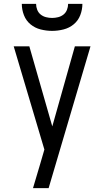

<svg xmlns="http://www.w3.org/2000/svg" viewBox="-20 -975 540 995"><path d="M151 0Q160 -30 169 -60.5Q178 -91 187 -121L210 -200L51 -735H132L251 -320L368 -735H449L232 0ZM250 -815Q220 -815 190.5 -822.5Q161 -830 138 -849Q115 -868 104 -896.5Q93 -925 93 -955H167Q167 -939 173 -924Q179 -909 191 -899.5Q203 -890 218.5 -886Q234 -882 250 -882Q266 -882 281.5 -886Q297 -890 309 -899.5Q321 -909 327 -924Q333 -939 333 -955H407Q407 -925 396 -896.5Q385 -868 362 -849Q339 -830 309.5 -822.5Q280 -815 250 -815Z"/></svg>

Font: Iosevka Term
Style: Regular
Weight: 400
Monospace: yes
Designer: Belleve Invis
Foundry: Belleve Invis
Version: Version 30.0.1